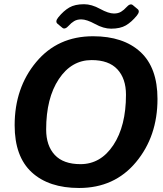

<svg xmlns="http://www.w3.org/2000/svg" viewBox="-20 -892 788 928"><path d="M258.3 -776.9Q245.1 -787.6 261.7 -808.1Q287.6 -839.8 314.9 -855.7Q342.3 -871.6 386.2 -871.6Q422.9 -871.6 463.6 -849.1Q504.4 -826.7 530.8 -826.7Q551.3 -826.7 565.4 -835.4Q579.6 -844.2 590.3 -856.4Q609.4 -877.9 622.1 -867.2L645 -848.1Q658.2 -837.4 641.6 -816.9Q615.7 -785.2 588.4 -769.3Q561 -753.4 517.1 -753.4Q480.5 -753.4 439.7 -775.9Q398.9 -798.3 372.6 -798.3Q352.1 -798.3 337.9 -789.6Q323.7 -780.8 313 -768.6Q293.9 -747.1 281.2 -757.8ZM50.8 -286.6Q50.8 -467.3 154.8 -592Q258.8 -716.8 429.7 -716.8Q576.2 -716.8 658.7 -640.9Q741.2 -564.9 741.2 -413.6Q741.2 -232.9 637.2 -108.2Q533.2 16.6 362.3 16.6Q215.8 16.6 133.3 -59.3Q50.8 -135.3 50.8 -286.6ZM203.1 -266.1Q203.1 -188 244.6 -143.3Q286.1 -98.6 369.1 -98.6Q466.8 -98.6 527.8 -190.7Q588.9 -282.7 588.9 -434.1Q588.9 -512.2 547.4 -556.9Q505.9 -601.6 422.9 -601.6Q325.2 -601.6 264.2 -509.5Q203.1 -417.5 203.1 -266.1Z"/></svg>

Font: Istok
Style: Bold Italic
Weight: 700
Italic angle: -13°
Designer: Andrey V. Panov
Foundry: Andrey V. Panov
Version: Version 1.0.3